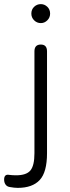

<svg xmlns="http://www.w3.org/2000/svg" viewBox="-83 -695 338 931"><path d="M3 216Q-5 216 -14.5 215Q-24 214 -35 212Q-49 210 -56 200Q-63 190 -63 176Q-63 148 -38 153Q-30 154 -21.5 154.5Q-13 155 -5 155Q45 155 64.5 131.5Q84 108 84 48V-446Q84 -479 115 -479Q145 -479 145 -446V48Q145 140 109.5 178Q74 216 3 216ZM115 -583Q96 -583 82.5 -596.5Q69 -610 69 -629Q69 -649 82.5 -662Q96 -675 115 -675Q133 -675 146.5 -662Q160 -649 160 -629Q160 -610 146.5 -596.5Q133 -583 115 -583Z"/></svg>

Font: Shin Retro Maru Gothic Regular
Style: Regular
Weight: 400
Designer: Iose
Foundry: Typographish
Version: Version 1.002